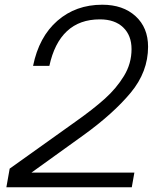

<svg xmlns="http://www.w3.org/2000/svg" viewBox="-20 -793 680 813"><path d="M7 0 21 -79 300 -278Q375 -331 424 -375Q473 -419 505 -471.5Q537 -524 537 -585Q537 -643 501.5 -677Q466 -711 403 -711Q317 -711 263.5 -661Q210 -611 189 -514H120Q145 -637 223 -705Q301 -773 413 -773Q501 -773 554 -724.5Q607 -676 607 -595Q607 -489 533.5 -400.5Q460 -312 334 -221L113 -62H549L538 0Z"/></svg>

Font: Open Sauce One Light Italic
Style: Regular
Weight: 300
Italic angle: -10°
Designer: Alfredo Marco Pradil
Foundry: Creative Sauce Fz LLC
Version: Version 1.477